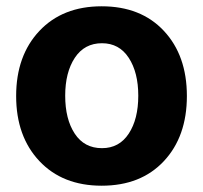

<svg xmlns="http://www.w3.org/2000/svg" viewBox="-20 -573 639 604"><path d="M299.8 11.2Q176.8 11.2 103.8 -66.4Q30.8 -144 30.8 -271Q30.8 -397.9 103.8 -475.6Q176.8 -553.2 299.8 -553.2Q423.3 -553.2 495.6 -475.8Q567.9 -398.4 567.9 -271Q567.9 -143.6 495.6 -66.2Q423.3 11.2 299.8 11.2ZM300.8 -106.9Q355 -106.9 385 -152.6Q415 -198.2 415 -272Q415 -345.2 385 -391.1Q355 -437 300.8 -437Q245.6 -437 215.3 -391.1Q185.1 -345.2 185.1 -272Q185.1 -198.2 215.1 -152.6Q245.1 -106.9 300.8 -106.9Z"/></svg>

Font: Telcell.Market
Style: Bold
Weight: 700
Designer: Rasmus Andersson, Sedrak Mkrtchyan
Version: Version 3.019;git-0a5106e0b